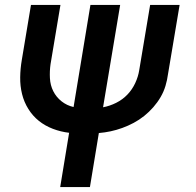

<svg xmlns="http://www.w3.org/2000/svg" viewBox="-20 -540 790 775"><path d="M223 215 259 -4Q225 -8 193.5 -20Q162 -32 137 -52Q112 -72 94.5 -100Q77 -128 69 -160.5Q61 -193 61.5 -228Q62 -263 68 -298L105 -520H224L184 -281Q180 -253 181.5 -224.5Q183 -196 195 -172Q207 -148 228.5 -131Q250 -114 277 -108L345 -520H465L396 -107Q423 -112 449 -125Q475 -138 494.5 -158.5Q514 -179 526 -205Q538 -231 542 -257L586 -520H705L658 -240Q655 -217 648 -193.5Q641 -170 628.5 -148.5Q616 -127 599 -107.5Q582 -88 562 -72Q542 -56 519.5 -44Q497 -32 473.5 -23.5Q450 -15 426.5 -10Q403 -5 379 -3L343 215Z"/></svg>

Font: Iosevka Aile
Style: Bold Italic
Weight: 700
Italic angle: -9°
Designer: Belleve Invis
Foundry: Belleve Invis
Version: Version 28.0.1; ttfautohint (v1.8.4)